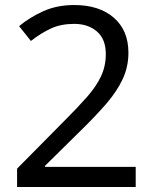

<svg xmlns="http://www.w3.org/2000/svg" viewBox="-20 -744 612 764"><path d="M520 0H48V-73L235 -262Q289 -316 326 -358Q363 -400 382 -440.5Q401 -481 401 -529Q401 -588 366 -618.5Q331 -649 275 -649Q223 -649 183.5 -631Q144 -613 103 -581L56 -640Q98 -675 152.5 -699.5Q207 -724 275 -724Q375 -724 433 -673.5Q491 -623 491 -534Q491 -478 468 -429Q445 -380 404 -332.5Q363 -285 308 -231L159 -84V-80H520Z"/></svg>

Font: Noto Sans Nushu
Style: Regular
Weight: 400
Designer: Lisa Huang
Foundry: Lisa Huang
Version: Version 1.003; ttfautohint (v1.8.4.7-5d5b)